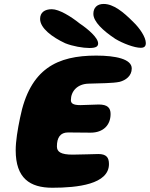

<svg xmlns="http://www.w3.org/2000/svg" viewBox="-20 -902 740 948"><path d="M675 -666C694 -666 700 -675 700 -689.5C700 -718 670.5 -762.5 638 -793.5C588 -844 539.5 -882.5 492 -882.5C459.5 -882.5 441 -864 441 -833.5C441 -795 488.5 -750.5 549.5 -710C586 -688 643 -666 675 -666ZM421.5 -665C454 -665 464.5 -672.5 464.5 -687.5C464.5 -716 414 -759 373.5 -786C330 -821 272 -856.5 236 -856.5C200.5 -856.5 178 -840.5 178 -808.5C178 -763 237.5 -718.5 302 -688.5C339 -673.5 390 -665 421.5 -665ZM238.5 25C362.5 25 518 8 518 -92C518 -124.5 505 -141.5 465.5 -141.5C438 -141.5 384.5 -138.5 338.5 -138.5C280 -138.5 261 -152.5 261 -179C261 -222.5 277.5 -248 316 -248C340 -248 394.5 -247 427.5 -247C489.5 -247 526 -284 526 -339C526 -369.5 511 -386 467.5 -386C440 -386 406.5 -383 376.5 -383C340.5 -383 330 -392 330 -407.5C330 -451 361.5 -488 418.5 -489C471.5 -491 537 -490.5 571 -498C601 -506 630.5 -527 630.5 -564C630.5 -610.5 551.5 -627.5 455 -627.5C263.5 -627.5 127.5 -564 79 -320C67 -262.5 57.5 -205 57.5 -160C57.5 -22 127.5 25 238.5 25Z"/></svg>

Font: Gluten
Style: Bold Italic
Weight: 700
Italic angle: -13°
Designer: Tyler Finck
Foundry: Etcetera Type Company
Version: Version 0.920